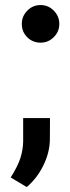

<svg xmlns="http://www.w3.org/2000/svg" viewBox="-20 -585 278 765"><path d="M66.9 -489.7Q66.9 -520.5 88.9 -542.7Q110.8 -564.9 141.6 -564.9Q172.4 -564.9 194.3 -542.7Q216.3 -520.5 216.3 -489.7Q216.3 -459 194.3 -437Q172.4 -415 141.6 -415Q110.4 -415 88.6 -436.5Q66.9 -458 66.9 -489.7ZM86.4 160.2 22.5 122.1Q50.8 77.6 61.3 44.7Q71.8 11.7 72.3 -22.5V-114.7H179.2L178.7 -29.3Q178.2 22.5 152.6 74.5Q127 126.5 86.4 160.2Z"/></svg>

Font: Shabnam Medium FD
Style: Medium-FD
Weight: 500
Foundry: DejaVu fonts team - Redesigned by Saber Rastikerdar - Based on Vazir font
Version: Version 5.0.0